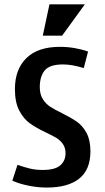

<svg xmlns="http://www.w3.org/2000/svg" viewBox="-20 -846 478 874"><path d="M36.1 -23.4 59.6 -95.7Q89.8 -85 116.7 -78.6Q143.6 -72.3 173.8 -72.3Q230.5 -72.3 254.4 -93.3Q278.3 -114.3 278.3 -148.4Q278.3 -172.9 266.6 -189.9Q254.9 -207 237.3 -217.8Q219.7 -228.5 188.5 -243.2Q143.6 -264.6 115.7 -284.7Q87.9 -304.7 67.9 -342.3Q47.9 -379.9 47.9 -440.4Q47.9 -530.3 100.1 -581.5Q152.3 -632.8 252.9 -632.8Q287.1 -632.8 320.3 -627Q353.5 -621.1 380.9 -611.3L361.3 -536.1Q307.6 -552.7 266.6 -552.7Q206.1 -552.7 183.6 -525.4Q161.1 -498 161.1 -449.2Q161.1 -417 174.8 -395Q188.5 -373 209 -359.9Q229.5 -346.7 263.7 -330.1Q304.7 -309.6 330.6 -291.5Q356.4 -273.4 374 -240.7Q391.6 -208 391.6 -157.2Q391.6 -73.2 340.3 -32.7Q289.1 7.8 192.4 7.8Q153.3 7.8 111.3 -0.5Q69.3 -8.8 36.1 -23.4ZM205.1 -826.2H366.2L262.7 -683.6H174.8Z"/></svg>

Font: Sudo Var
Style: Regular
Weight: 400
Monospace: yes
Designer: Jens Kutilek
Foundry: Jens Kutilek
Version: Version 0.065;FEAKit 1.0